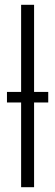

<svg xmlns="http://www.w3.org/2000/svg" viewBox="-20 -780 229 800"><path d="M68 0H122V-353H181V-397H122V-760H68V-397H9V-353H68Z"/></svg>

Font: Noto Sans Display Condensed Light
Style: Regular
Weight: 300
Width: 3
Designer: Monotype Design Team
Foundry: Monotype Imaging Inc.
Version: Version 1.900